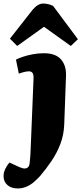

<svg xmlns="http://www.w3.org/2000/svg" viewBox="-82 -833 459 1082"><path d="M280 -133Q278 -74 258.5 -22.5Q239 29 208.5 74Q178 119 143 160Q129 175 110.5 191.5Q92 208 68.5 218.5Q45 229 18 229Q-19 229 -40.5 209.5Q-62 190 -62 160Q-62 139 -52 118.5Q-42 98 -29 83L28 109Q46 117 58 116.5Q70 116 77 108Q84 100 85 85Q88 62 89.5 34Q91 6 92 -22L107 -390Q108 -412 101.5 -421.5Q95 -431 82 -431Q70 -431 57 -428Q44 -425 24 -418L8 -497Q21 -504 45.5 -512.5Q70 -521 101.5 -527Q133 -533 166 -533Q231 -533 261.5 -498.5Q292 -464 290 -406ZM357 -612 317 -574 166 -682 15 -574 -26 -615 101 -777Q116 -795 131 -804Q146 -813 161 -813Q176 -813 190 -809.5Q204 -806 217 -800Z"/></svg>

Font: Literata 18pt ExtraBold
Style: Italic
Weight: 800
Italic angle: -2°
Designer: Latin by Veronika Burian and Jose Scaglione. Greek by Irene Vlachou. Cyrillic by Vera Evstafieva
Foundry: TypeTogether
Version: Version 3.103;gftools[0.9.29]